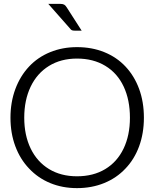

<svg xmlns="http://www.w3.org/2000/svg" viewBox="-20 -962 796 990"><path d="M130 -93Q84 -141 59 -208Q34 -275 34 -355Q34 -435 59 -502.5Q84 -570 130 -619Q175 -667 238.5 -693Q302 -719 377 -719Q454 -719 518 -693Q582 -667 627 -619Q673 -570 697.5 -503Q722 -436 722 -355Q722 -275 697.5 -208Q673 -141 627 -93Q581 -44 517 -18Q453 8 377 8Q302 8 239 -18Q176 -44 130 -93ZM650 -355Q650 -447 617.5 -516Q585 -585 523 -622.5Q461 -660 377 -660Q294 -660 232.5 -622Q171 -584 138 -515Q105 -446 105 -355Q105 -265 138 -196.5Q171 -128 232.5 -90.5Q294 -53 377 -53Q461 -53 522.5 -90Q584 -127 617 -195.5Q650 -264 650 -355ZM229 -942H291Q304 -942 311 -938Q318 -934 324 -924L401 -804H365Q356 -804 351 -806Q346 -808 341 -815Z"/></svg>

Font: Aleo Light
Style: Regular
Weight: 300
Designer: Alessio Laiso
Foundry: Alessio Laiso
Version: Version 2.000